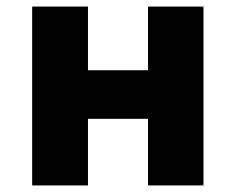

<svg xmlns="http://www.w3.org/2000/svg" viewBox="-20 -565 719 585"><path d="M78 -545H248V-351H431V-545H600V0H431V-203H248V0H78Z"/></svg>

Font: Nebula Sans Bold
Style: Regular
Weight: 700
Designer: Paul D. Hunt for Adobe (as Source Sans)
Foundry: Nebula Entertainment & Broadcasting LLC
Version: Version 1.010